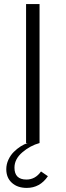

<svg xmlns="http://www.w3.org/2000/svg" viewBox="-20 -710 326 953"><path d="M183.6 141.1 217.8 164.6Q178.2 222.7 112.8 222.7Q66.9 222.7 39.1 197.5Q11.2 172.4 11.2 129.9Q11.2 105.5 21.7 82.8Q32.2 60.1 48.6 43.9Q64.9 27.8 82.5 16.6Q100.1 5.4 117.2 0H109.4V-689.9H176.3V0Q129.9 12.7 90.8 46.1Q51.8 79.6 51.8 122.1Q51.8 181.2 111.3 181.2Q155.3 181.2 183.6 141.1Z"/></svg>

Font: HK Grotesk Legacy
Style: Regular
Weight: 400
Designer: Alfredo Marco Pradil
Foundry: Hanken Design Co.
Version: Version 2.022;PS 002.022;hotconv 1.0.88;makeotf.lib2.5.64775